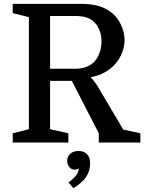

<svg xmlns="http://www.w3.org/2000/svg" viewBox="-20 -740 750 997"><path d="M551 -382Q533 -368 509.5 -357Q486 -346 451 -339Q458 -331 469 -317.5Q480 -304 490 -287L620 -67L709 -48V0H493V-48L353 -320H240V-69L335 -48V0H46V-48L130 -69V-651L46 -672V-720H400Q448 -720 484 -711Q520 -702 549 -682Q585 -658 606 -616Q627 -574 627 -532Q627 -490 606.5 -449.5Q586 -409 551 -382ZM240 -383H373Q428 -383 464 -414Q484 -432 495.5 -462Q507 -492 507 -526Q507 -559 495 -586.5Q483 -614 463 -631Q446 -645 423.5 -651Q401 -657 369 -657H240ZM388 44Q416 44 432 61Q448 78 448 109Q448 148 427 179Q406 210 361 237L336 208Q364 186 376 169.5Q388 153 389 137L386 135Q382 141 368 141Q351 141 340 127.5Q329 114 329 96Q329 73 345 58.5Q361 44 388 44Z"/></svg>

Font: Domine Medium
Style: Regular
Weight: 500
Designer: Pablo Impallari, Rodrigo Fuenzalida, Brenda Gallo
Foundry: Pablo Impallari, Rodrigo Fuenzalida, Brenda Gallo
Version: Version 2.000